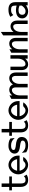

<svg xmlns="http://www.w3.org/2000/svg" viewBox="1939 -2624 696 4614"><g transform="rotate(-90 2287.0 -317.0)"><path d="M20 -379H102V-165C104 -53 165 11 264 11C332 11 359 -4 392 -21L397 -23L360 -91L355 -87C326 -64 321 -52 264 -52C209 -52 185 -90 185 -160V-379H353V-443H185V-626H102V-443H20Z M404 -226C404 -95 515 11 630 11C705 11 777 -32 820 -96L824 -102L817 -104C817 -104 754 -121 718 -97H717C693 -69 664 -52 630 -52C566 -52 509 -111 491 -194H855V-231C855 -360 746 -462 630 -462C515 -462 404 -357 404 -226ZM491 -254C508 -338 565 -399 630 -399C695 -399 752 -338 768 -254Z M903 -319C903 -232 968 -205 1031 -192C1078 -182 1137 -181 1177 -165C1198 -158 1215 -147 1215 -123C1215 -72 1166 -52 1105 -52C1030 -52 991 -69 932 -129L921 -139L935 -35L937 -34C988 3 1048 11 1110 11C1248 11 1302 -61 1302 -143C1302 -211 1263 -243 1216 -262C1156 -287 1074 -279 1020 -301C1002 -308 990 -316 990 -338C990 -382 1035 -399 1090 -399C1165 -399 1209 -382 1268 -322L1279 -312L1265 -416L1263 -417C1212 -454 1147 -462 1085 -462C981 -462 903 -396 903 -319Z M1330 -379H1412V-165C1414 -53 1475 11 1574 11C1642 11 1669 -4 1702 -21L1707 -23L1670 -91L1665 -87C1636 -64 1631 -52 1574 -52C1519 -52 1495 -90 1495 -160V-379H1663V-443H1495V-626H1412V-443H1330Z M1714 -226C1714 -95 1825 11 1940 11C2015 11 2087 -32 2130 -96L2134 -102L2127 -104C2127 -104 2064 -121 2028 -97H2027C2003 -69 1974 -52 1940 -52C1876 -52 1819 -111 1801 -194H2165V-231C2165 -360 2056 -462 1940 -462C1825 -462 1714 -357 1714 -226ZM1801 -254C1818 -338 1875 -399 1940 -399C2005 -399 2062 -338 2078 -254Z M2218 0H2302V-196C2302 -252 2320 -296 2342 -327C2362 -355 2391 -379 2430 -379C2473 -379 2494 -341 2494 -286V0H2578V-196C2578 -252 2596 -296 2618 -327C2638 -355 2667 -379 2706 -379C2749 -379 2770 -341 2770 -286V0H2852V-283C2852 -378 2801 -443 2713 -443C2645 -443 2601 -404 2569 -360L2568 -359V-347C2550 -405 2502 -443 2437 -443C2375 -443 2332 -410 2302 -371V-438L2218 -393Z M2910 -143C2910 -52 2961 11 3049 11C3111 11 3154 -22 3184 -61V0H3268V-414H3184V-227C3184 -174 3166 -131 3144 -102C3124 -75 3094 -53 3055 -53C3011 -53 2992 -89 2992 -141V-414H2910Z M3326 0H3410V-196C3410 -252 3428 -296 3450 -327C3470 -355 3499 -379 3538 -379C3581 -379 3602 -341 3602 -286V0H3684V-283C3684 -378 3633 -443 3545 -443C3483 -443 3440 -410 3410 -371V-438L3326 -393Z M3743 0H3827V-164C3827 -220 3843 -265 3865 -296C3885 -323 3916 -348 3955 -348C3998 -348 4017 -311 4017 -256V0H4100V-252C4100 -347 4048 -412 3960 -412C3898 -412 3857 -379 3827 -340V-645L3743 -589Z M4152 -132C4152 -45 4226 11 4325 11C4391 11 4445 -25 4466 -41V0H4542V-298C4542 -409 4479 -462 4364 -462C4283 -462 4235 -444 4193 -418L4189 -416L4233 -345L4238 -350C4273 -389 4306 -399 4364 -399C4431 -399 4459 -375 4459 -304V-265C4444 -270 4401 -282 4355 -282C4245 -282 4152 -241 4152 -132ZM4239 -132C4239 -201 4292 -220 4355 -220C4400 -220 4447 -201 4459 -196V-141C4452 -130 4397 -51 4328 -51C4275 -51 4239 -76 4239 -132Z"/></g></svg>

Font: Charger Sport
Style: DfBdNrw
Weight: 400
Designer: Jasper
Foundry: Cannot Into Space Fonts
Version: Version 1.1